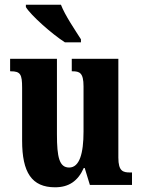

<svg xmlns="http://www.w3.org/2000/svg" viewBox="-20 -786 604 816"><path d="M256 -606H324V-619C300 -657 256 -721 239 -766H90V-756C111 -721 200 -642 256 -606ZM214 10C272 10 311 -16 336 -72H340L362 0H541V-53H533C503 -53 483 -58 483 -116V-536H285V-483H288C318 -483 335 -477 335 -419V-227C335 -134 318 -74 274 -74C232 -74 222 -118 222 -215V-536H23V-483H26C67 -483 74 -470 74 -413V-188C74 -53 115 10 214 10Z"/></svg>

Font: Noto Serif Bengali ExtraCondensed ExtraBold
Style: Regular
Weight: 800
Width: 2
Designer: Juan Bruce, Universal Thirst, Indian Type Foundry and the Monotype Design Team.
Foundry: Monotype Imaging Inc.
Version: Version 2.003